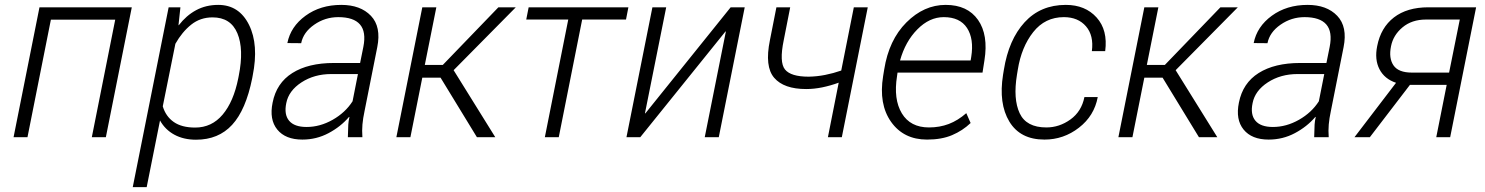

<svg xmlns="http://www.w3.org/2000/svg" viewBox="-20 -558 6039 781"><path d="M410.6 0H353.5L448.7 -478H187L91.8 0H35.2L140.6 -528.3H516.1Z M1005.9 -239.7Q980 -110.8 924.3 -50.3Q868.7 10.3 777.3 10.3Q727.1 10.3 689.5 -10Q651.9 -30.3 630.9 -67.9L576.7 203.1H520L666 -528.3H713.9L706.1 -456.1L707 -455.1Q737.8 -495.1 777.8 -516.6Q817.9 -538.1 867.7 -538.1Q952.6 -538.1 992.9 -457Q1033.2 -376 1007.8 -250ZM951.2 -250Q972.7 -357.9 945.6 -422.6Q918.5 -487.3 844.7 -487.3Q794.9 -487.3 757.8 -457.8Q720.7 -428.2 693.4 -379.9L642.1 -125.5Q654.3 -84.5 686.8 -61.8Q719.2 -39.1 773.9 -39.1Q841.3 -39.1 885.7 -91.8Q930.2 -144.5 949.2 -239.7Z M1395 0Q1396 -37.6 1396.7 -51Q1397.5 -64.5 1401.4 -82L1399.9 -82.5Q1365.7 -42.5 1316.4 -16.4Q1267.1 9.8 1210 9.8Q1141.1 9.8 1107.9 -31Q1074.7 -71.8 1088.9 -140.6Q1104.5 -220.2 1169.2 -261Q1233.9 -301.8 1337.9 -301.8H1444.8L1458 -367.2Q1470.2 -428.7 1444.3 -458.5Q1418.5 -488.3 1356 -488.3Q1302.2 -488.3 1258.1 -457.5Q1213.9 -426.8 1205.1 -382.3L1148.9 -382.8Q1162.1 -449.7 1222.7 -493.9Q1283.2 -538.1 1368.2 -538.1Q1446.3 -538.1 1488.8 -493.7Q1531.2 -449.2 1514.6 -366.2L1462.9 -106.4Q1456.5 -76.7 1454.3 -51.8Q1452.1 -26.9 1454.1 0ZM1227.1 -41.5Q1281.7 -41.5 1333.3 -70.8Q1384.8 -100.1 1414.1 -146L1436 -256.8H1327.6Q1258.3 -256.8 1206.3 -222.9Q1154.3 -189 1144.5 -138.7Q1134.8 -92.3 1156 -66.9Q1177.2 -41.5 1227.1 -41.5Z M1772 -242.2H1697.8L1649.4 0H1592.3L1697.8 -528.3H1754.9L1708 -293.9H1781.2L2007.3 -528.3H2078.1L1825.2 -272.5L1994.6 0H1919.9Z M2526.4 -478.5H2348.1L2252.9 0H2196.3L2291.5 -478.5H2120.6L2130.4 -528.3H2536.1Z M2952.1 -528.3H3009.3L2903.8 0H2846.7L2932.6 -429.7L2931.2 -430.2L2584.5 0H2528.3L2633.8 -528.3H2689.9L2603.5 -97.2L2605 -96.7Z M3404.3 0H3347.7L3391.6 -221.7Q3357.9 -209.5 3324.5 -202.6Q3291 -195.8 3259.3 -195.8Q3168.5 -195.8 3129.2 -241.5Q3089.8 -287.1 3111.8 -394.5L3138.2 -528.3H3194.3L3168 -394.5Q3149.4 -304.7 3173.1 -275.4Q3196.8 -246.1 3269.5 -246.1Q3302.7 -246.6 3336.2 -253.2Q3369.6 -259.8 3401.9 -271L3453.1 -528.3H3509.8Z M3751 9.8Q3655.8 9.8 3604.7 -62.3Q3553.7 -134.3 3572.3 -248.5L3576.7 -275.4Q3595.7 -395.5 3667 -466.8Q3738.3 -538.1 3826.7 -538.1Q3915.5 -538.1 3958.3 -477.1Q4001 -416 3984.4 -312.5L3976.6 -262.7H3630.9L3628.9 -248.5Q3613.8 -154.3 3648.4 -96.9Q3683.1 -39.6 3758.8 -39.6Q3802.2 -39.6 3839.4 -53.7Q3876.5 -67.9 3910.6 -97.7L3928.2 -57.6Q3895.5 -26.4 3852.8 -8.3Q3810.1 9.8 3751 9.8ZM3818.8 -488.3Q3760.7 -488.3 3711.7 -438.7Q3662.6 -389.2 3641.1 -312H3928.2L3930.7 -326.7Q3942.4 -399.9 3913.6 -444.1Q3884.8 -488.3 3818.8 -488.3Z M4236.3 -39.6Q4289.1 -39.6 4334.2 -72Q4379.4 -104.5 4391.1 -163.1H4445.3Q4431.2 -86.9 4368.9 -38.6Q4306.6 9.8 4228.5 9.8Q4129.9 9.8 4085.7 -63.5Q4041.5 -136.7 4060.1 -253.9L4063.5 -274.4Q4083 -396.5 4147.7 -467.3Q4212.4 -538.1 4315.4 -538.1Q4394.5 -538.1 4440.7 -486.8Q4486.8 -435.5 4475.6 -350.1H4421.4Q4429.7 -413.6 4397.5 -450.9Q4365.2 -488.3 4307.6 -488.3Q4231 -488.3 4182.9 -427.5Q4134.8 -366.7 4120.1 -274.4L4116.7 -253.9Q4100.6 -155.3 4127.7 -97.4Q4154.8 -39.6 4236.3 -39.6Z M4709 -242.2H4634.8L4586.4 0H4529.3L4634.8 -528.3H4691.9L4645 -293.9H4718.3L4944.3 -528.3H5015.1L4762.2 -272.5L4931.6 0H4856.9Z M5325.7 0Q5326.7 -37.6 5327.4 -51Q5328.1 -64.5 5332 -82L5330.6 -82.5Q5296.4 -42.5 5247.1 -16.4Q5197.8 9.8 5140.6 9.8Q5071.8 9.8 5038.6 -31Q5005.4 -71.8 5019.5 -140.6Q5035.2 -220.2 5099.9 -261Q5164.6 -301.8 5268.6 -301.8H5375.5L5388.7 -367.2Q5400.9 -428.7 5375 -458.5Q5349.1 -488.3 5286.6 -488.3Q5232.9 -488.3 5188.7 -457.5Q5144.5 -426.8 5135.7 -382.3L5079.6 -382.8Q5092.8 -449.7 5153.3 -493.9Q5213.9 -538.1 5298.8 -538.1Q5377 -538.1 5419.4 -493.7Q5461.9 -449.2 5445.3 -366.2L5393.6 -106.4Q5387.2 -76.7 5385 -51.8Q5382.8 -26.9 5384.8 0ZM5157.7 -41.5Q5212.4 -41.5 5263.9 -70.8Q5315.4 -100.1 5344.7 -146L5366.7 -256.8H5258.3Q5189 -256.8 5137 -222.9Q5085 -189 5075.2 -138.7Q5065.4 -92.3 5086.7 -66.9Q5107.9 -41.5 5157.7 -41.5Z M5984.4 -528.3 5878.9 0H5822.3L5864.7 -212.9H5715.3L5552.2 0H5489.7L5658.7 -221.2Q5611.8 -236.8 5591.3 -276.4Q5570.8 -315.9 5582 -370.6Q5596.7 -445.8 5650.1 -487.1Q5703.6 -528.3 5790 -528.3ZM5638.2 -369.6Q5628.4 -321.3 5648.4 -292Q5668.5 -262.7 5723.1 -262.7H5874.5L5918 -478.5H5780.3Q5723.1 -478.5 5685.1 -446.8Q5647 -415 5638.2 -369.6Z"/></svg>

Font: Franko
Style: Light Italic
Weight: 300
Designer: Google
Version: Version 1.200310; 2013